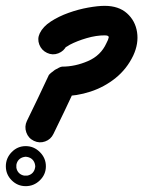

<svg xmlns="http://www.w3.org/2000/svg" viewBox="-56 -575 490 657"><path d="M105 -394Q86 -403 78.5 -422.5Q71 -442 80 -461Q91 -484 118 -501.5Q145 -519 178.5 -531Q212 -543 245.5 -549Q279 -555 302 -555Q350 -555 378.5 -529.5Q407 -504 413 -465Q419 -426 400 -385Q378 -339 339.5 -308Q301 -277 253.5 -261.5Q206 -246 157 -246Q153 -246 160.5 -251.5Q168 -257 178 -263Q187 -270 195.5 -274Q204 -278 202 -274Q184 -235 165 -195.5Q146 -156 127 -117Q118 -98 98.5 -91Q79 -84 60 -93Q41 -102 34 -122Q27 -142 36 -161Q55 -200 74 -239.5Q93 -279 111 -318Q113 -321 119 -326Q125 -331 132 -336Q139 -340 146 -343.5Q153 -347 157 -347Q201 -347 245 -366Q289 -385 308 -427Q315 -440 316 -447Q317 -454 302 -454Q273 -454 240.5 -444.5Q208 -435 183 -422Q182 -421 175 -417Q168 -413 168 -413Q167 -414 170 -417Q173 -420 172 -419Q163 -400 143.5 -392.5Q124 -385 105 -394ZM9 -29Q2 -22 0 -11Q0 -9 0 -7Q0 -5 0 -6Q0 -7 0 -5Q0 -3 0 -1Q2 10 9 17Q16 24 27 26Q29 26 31 26Q33 26 32 26Q31 26 33 26Q35 26 37 26Q48 24 55 17Q62 10 64 -1Q64 -3 64.5 -5Q65 -7 65 -6Q65 -5 64.5 -7Q64 -9 64 -11Q62 -22 55 -29Q48 -36 37 -38Q35 -38 33 -38.5Q31 -39 32 -39Q33 -39 31 -38.5Q29 -38 27 -38Q16 -36 9 -29ZM32 -75Q60 -75 80.5 -54.5Q101 -34 101 -6Q101 22 80.5 42Q60 62 32 62Q4 62 -16 42Q-36 22 -36 -6Q-36 -34 -16 -54.5Q4 -75 32 -75Z"/></svg>

Font: FRB American Cursive Guidelines Arrows Ultra
Style: Bold Italic
Weight: 1000
Italic angle: -25°
Version: Version 2.0;Modular Font Editor K font №1